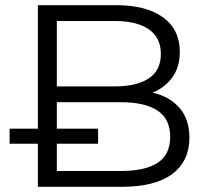

<svg xmlns="http://www.w3.org/2000/svg" viewBox="-20 -720 806 740"><path d="M126 0V-166H17V-224H126V-700H428Q544 -700 608.5 -653Q673 -606 673 -520Q673 -461 644 -421.5Q615 -382 568 -363Q634 -348 672 -304Q710 -260 710 -189Q710 -99 644 -49.5Q578 0 448 0ZM199 -61H446Q539 -61 587.5 -92.5Q636 -124 636 -193Q636 -261 587.5 -293.5Q539 -326 446 -326H199V-224H358V-166H199ZM199 -387H423Q507 -387 553.5 -418Q600 -449 600 -512Q600 -575 553.5 -607Q507 -639 423 -639H199Z"/></svg>

Font: Montserrat
Style: Regular
Weight: 400
Designer: Julieta Ulanovsky
Foundry: Julieta Ulanovsky
Version: Version 9.000; ttfautohint (v1.8.4.7-5d5b)